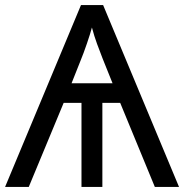

<svg xmlns="http://www.w3.org/2000/svg" viewBox="-20 -734 723 754"><path d="M298 -714H385L683 0H588L452 -330H382V0H300V-330H230L93 0H0ZM422 -407 383 -504Q372 -532 361 -562Q350 -592 341 -626Q335 -603 321.5 -563.5Q308 -524 296 -495L261 -407Z"/></svg>

Font: BC Sans
Style: Regular
Weight: 400
Designer: Monotype Design Team
Province of B.C.
Foundry: Monotype Imaging Inc.
Version: Version 2.000;GOOG;noto-source:20170915:90ef993387c0